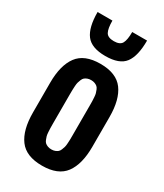

<svg xmlns="http://www.w3.org/2000/svg" viewBox="-216 -956 898 1050"><g transform="rotate(30 233.0 -431.0)"><path d="M389.2 -871.1Q389.2 -773.4 355.2 -728.5Q321.3 -683.6 232.9 -683.6Q145.5 -683.6 111.1 -729Q76.7 -774.4 76.7 -871.1H170.4Q170.4 -821.3 182.4 -799.3Q194.3 -777.3 232.9 -777.3Q271.5 -777.3 283.4 -799.6Q295.4 -821.8 295.4 -871.1ZM45.4 -218.8V-406.2Q45.4 -516.6 88.9 -575.2Q132.3 -633.8 232.9 -633.8Q333.5 -633.8 377 -575.2Q420.4 -516.6 420.4 -406.2V-218.8Q420.4 -108.4 377 -49.8Q333.5 8.8 232.9 8.8Q132.3 8.8 88.9 -49.8Q45.4 -108.4 45.4 -218.8ZM170.4 -406.2V-218.8Q170.4 -200.7 170.7 -191.7Q170.9 -182.6 171.9 -167Q172.9 -151.4 175.3 -143.1Q177.7 -134.8 182.1 -123.8Q186.5 -112.8 193.1 -107.2Q199.7 -101.6 209.7 -97.7Q219.7 -93.8 232.9 -93.8Q246.1 -93.8 256.1 -97.7Q266.1 -101.6 272.7 -107.2Q279.3 -112.8 283.7 -123.8Q288.1 -134.8 290.5 -143.1Q293 -151.4 293.9 -167Q294.9 -182.6 295.2 -191.7Q295.4 -200.7 295.4 -218.8V-406.2Q295.4 -424.3 295.2 -433.3Q294.9 -442.4 293.9 -458Q293 -473.6 290.5 -481.9Q288.1 -490.2 283.7 -501.2Q279.3 -512.2 272.7 -517.8Q266.1 -523.4 256.1 -527.3Q246.1 -531.2 232.9 -531.2Q219.7 -531.2 209.7 -527.3Q199.7 -523.4 193.1 -517.8Q186.5 -512.2 182.1 -501.2Q177.7 -490.2 175.3 -481.9Q172.9 -473.6 171.9 -458Q170.9 -442.4 170.7 -433.3Q170.4 -424.3 170.4 -406.2Z"/></g></svg>

Font: Oswald
Style: Stencbab
Weight: 400
Designer: Mathieu Le Lay
Foundry: Mathieu Le Lay
Version: Version 1.000